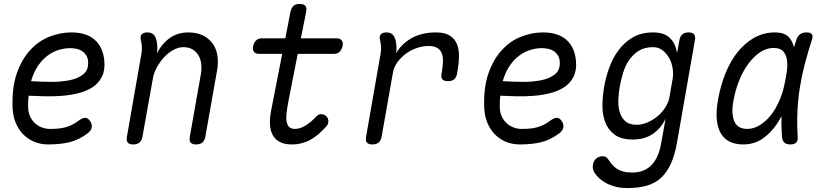

<svg xmlns="http://www.w3.org/2000/svg" viewBox="-20 -725 4240 977"><path d="M438 -110Q450 -92 446.5 -75.5Q443 -59 425 -46Q381 -13 334 -1.5Q287 10 225 10Q187 10 154.5 -3.5Q122 -17 98 -41.5Q74 -66 60 -100Q46 -134 44 -175Q40 -279 65.5 -351.5Q91 -424 134 -470.5Q177 -517 232 -538.5Q287 -560 343 -560Q420 -560 462.5 -522Q505 -484 511 -414Q515 -367 498.5 -334.5Q482 -302 452 -282Q422 -262 381.5 -251.5Q341 -241 297 -237.5Q253 -234 208.5 -235Q164 -236 126 -238Q124 -225 123.5 -210Q123 -195 123 -178Q124 -153 133 -133Q142 -113 157.5 -98.5Q173 -84 193 -76.5Q213 -69 235 -69Q260 -69 279 -71Q298 -73 315.5 -78Q333 -83 348.5 -91Q364 -99 380 -111Q400 -126 413.5 -125.5Q427 -125 438 -110ZM138 -312Q187 -309 239.5 -308.5Q292 -308 335.5 -317Q379 -326 405.5 -348.5Q432 -371 428 -414Q427 -430 419 -443Q411 -456 399.5 -464Q388 -472 372 -476Q356 -480 337 -480Q310 -480 280.5 -471.5Q251 -463 223.5 -443Q196 -423 174 -391Q152 -359 138 -312Z M729 -560Q750 -560 760.5 -550Q771 -540 776 -520Q780 -504 780.5 -487.5Q781 -471 779 -454Q804 -503 844 -531.5Q884 -560 939 -560Q979 -560 1009.5 -546Q1040 -532 1059.5 -507Q1079 -482 1085.5 -447Q1092 -412 1085 -369L1025 -30Q1021 -9 1009.5 0.5Q998 10 978 10Q958 10 950 0.5Q942 -9 946 -30L1002 -347Q1007 -374 1004 -399Q1001 -424 990 -443Q979 -462 960 -473.5Q941 -485 913 -485Q886 -485 859.5 -469.5Q833 -454 812 -430.5Q791 -407 776.5 -379Q762 -351 758 -326L705 -30Q701 -9 689.5 0.5Q678 10 658 10Q638 10 630 0.5Q622 -9 626 -30L700 -454Q703 -470 702 -487Q701 -504 697 -520Q692 -540 700.5 -550Q709 -560 729 -560Z M1694 -530Q1711 -530 1719 -519Q1727 -508 1723 -490Q1719 -473 1708.5 -462Q1698 -451 1680 -451H1495L1449 -217Q1441 -176 1438 -148.5Q1435 -121 1439 -103.5Q1443 -86 1453 -77.5Q1463 -69 1480 -69Q1507 -69 1534.5 -86Q1562 -103 1585 -128Q1599 -144 1613.5 -144Q1628 -144 1639 -135Q1650 -125 1651 -109.5Q1652 -94 1639 -80Q1619 -58 1599.5 -41.5Q1580 -25 1559 -13.5Q1538 -2 1514.5 4Q1491 10 1464 10Q1429 10 1405 -2Q1381 -14 1368.5 -36.5Q1356 -59 1354 -90Q1352 -121 1359 -159L1416 -451H1298Q1280 -451 1272 -462Q1264 -473 1268 -490Q1272 -508 1283 -519Q1294 -530 1311 -530H1432L1458 -665Q1463 -686 1474 -695.5Q1485 -705 1505 -705Q1525 -705 1533.5 -695.5Q1542 -686 1538 -665L1511 -530Z M1875 10Q1855 10 1847 0.5Q1839 -9 1843 -30L1917 -454Q1920 -470 1919 -487Q1918 -504 1914 -520Q1909 -540 1917.5 -550Q1926 -560 1946 -560Q1966 -560 1977 -550Q1988 -540 1993 -520Q1997 -504 1997.5 -487.5Q1998 -471 1996 -454Q2023 -502 2074.5 -531Q2126 -560 2199 -560Q2243 -560 2268.5 -544Q2294 -528 2305 -501Q2316 -474 2315.5 -438.5Q2315 -403 2308 -363L2306 -351Q2302 -331 2291 -321.5Q2280 -312 2260 -312Q2239 -312 2231 -321.5Q2223 -331 2227 -351L2229 -363Q2233 -387 2234 -410.5Q2235 -434 2228.5 -452Q2222 -470 2206 -480.5Q2190 -491 2160 -491Q2133 -491 2103.5 -481.5Q2074 -472 2048.5 -454Q2023 -436 2003.5 -410Q1984 -384 1979 -353L1922 -30Q1918 -9 1906.5 0.5Q1895 10 1875 10Z M2838 -110Q2850 -92 2846.5 -75.5Q2843 -59 2825 -46Q2781 -13 2734 -1.5Q2687 10 2625 10Q2587 10 2554.5 -3.5Q2522 -17 2498 -41.5Q2474 -66 2460 -100Q2446 -134 2444 -175Q2440 -279 2465.5 -351.5Q2491 -424 2534 -470.5Q2577 -517 2632 -538.5Q2687 -560 2743 -560Q2820 -560 2862.5 -522Q2905 -484 2911 -414Q2915 -367 2898.5 -334.5Q2882 -302 2852 -282Q2822 -262 2781.5 -251.5Q2741 -241 2697 -237.5Q2653 -234 2608.5 -235Q2564 -236 2526 -238Q2524 -225 2523.5 -210Q2523 -195 2523 -178Q2524 -153 2533 -133Q2542 -113 2557.5 -98.5Q2573 -84 2593 -76.5Q2613 -69 2635 -69Q2660 -69 2679 -71Q2698 -73 2715.5 -78Q2733 -83 2748.5 -91Q2764 -99 2780 -111Q2800 -126 2813.5 -125.5Q2827 -125 2838 -110ZM2538 -312Q2587 -309 2639.5 -308.5Q2692 -308 2735.5 -317Q2779 -326 2805.5 -348.5Q2832 -371 2828 -414Q2827 -430 2819 -443Q2811 -456 2799.5 -464Q2788 -472 2772 -476Q2756 -480 2737 -480Q2710 -480 2680.5 -471.5Q2651 -463 2623.5 -443Q2596 -423 2574 -391Q2552 -359 2538 -312Z M3367 -122Q3355 -96 3338.5 -76.5Q3322 -57 3301 -43Q3280 -29 3255 -22Q3230 -15 3200 -15Q3141 -15 3108 -39.5Q3075 -64 3060 -102.5Q3045 -141 3045.5 -188.5Q3046 -236 3054 -282Q3062 -329 3079 -377.5Q3096 -426 3125.5 -467Q3155 -508 3198.5 -534Q3242 -560 3304 -560Q3359 -560 3388.5 -532Q3418 -504 3425 -454L3437 -520Q3441 -541 3452.5 -550.5Q3464 -560 3484 -560Q3504 -560 3512 -550.5Q3520 -541 3516 -520L3425 0Q3414 64 3393.5 108.5Q3373 153 3343 180.5Q3313 208 3270.5 220Q3228 232 3172 232Q3139 232 3112 225Q3085 218 3064 206.5Q3043 195 3028 181Q3013 167 3004 152Q2999 143 2997 133.5Q2995 124 2997 115Q2998 106 3002 97.5Q3006 89 3012.5 83Q3019 77 3027.5 73.5Q3036 70 3046 70Q3056 70 3062.5 73.5Q3069 77 3075 86Q3083 98 3093 110.5Q3103 123 3117 132.5Q3131 142 3150 147.5Q3169 153 3196 153Q3223 153 3246.5 145.5Q3270 138 3289.5 120.5Q3309 103 3323.5 73.5Q3338 44 3345 0ZM3220 -90Q3248 -90 3276 -102.5Q3304 -115 3327 -134.5Q3350 -154 3365.5 -178.5Q3381 -203 3386 -228L3403 -326Q3407 -351 3402.5 -379Q3398 -407 3384.5 -430.5Q3371 -454 3351 -469.5Q3331 -485 3303 -485Q3259 -485 3229.5 -466Q3200 -447 3180.5 -418Q3161 -389 3150.5 -354Q3140 -319 3134 -286Q3128 -253 3126.5 -218.5Q3125 -184 3133 -155.5Q3141 -127 3161.5 -108.5Q3182 -90 3220 -90Z M3762 10Q3724 10 3695.5 -3Q3667 -16 3649.5 -44Q3632 -72 3627.5 -115Q3623 -158 3634 -219Q3646 -288 3671 -350.5Q3696 -413 3733 -459.5Q3770 -506 3818 -533Q3866 -560 3924 -560Q3972 -560 3994 -536Q4013 -515 4020 -484Q4026 -502 4032 -521Q4039 -543 4052 -551.5Q4065 -560 4084 -560Q4105 -560 4111.5 -550.5Q4118 -541 4111 -521Q4091 -459 4075.5 -400Q4060 -341 4050.5 -282Q4041 -223 4038 -160.5Q4035 -98 4039 -29Q4041 -9 4031.5 0.5Q4022 10 4001.5 10Q3981 10 3971 0.5Q3961 -9 3959 -29Q3955 -84 3957 -134Q3946 -114 3933 -94Q3903 -49 3860.5 -19.5Q3818 10 3762 10ZM3782 -69Q3815 -69 3846 -88Q3877 -107 3902.5 -139Q3928 -171 3946.5 -214.5Q3965 -258 3974 -306Q3980 -333 3984 -363.5Q3988 -394 3984.5 -420Q3981 -446 3965.5 -463.5Q3950 -481 3916 -481Q3881 -481 3848.5 -459.5Q3816 -438 3789 -402Q3762 -366 3742 -317Q3722 -268 3712 -212Q3700 -145 3717 -107Q3734 -69 3782 -69Z"/></svg>

Font: Maple Mono Light
Style: Italic
Weight: 300
Italic angle: -10°
Monospace: yes
Designer: subframe7536
Version: Version 7.000